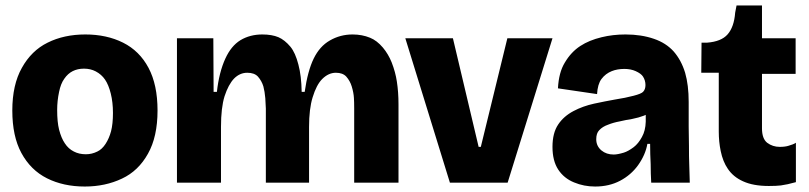

<svg xmlns="http://www.w3.org/2000/svg" viewBox="-20 -668 2957 702"><path d="M290 14Q212 14 152 -16Q92 -46 58 -109Q25 -170 25 -264Q25 -358 60 -420Q95 -483 154 -512Q214 -542 292 -542Q370 -542 430 -512Q490 -482 523 -420Q556 -358 556 -264Q556 -168 521 -106Q486 -43 426 -15Q365 14 290 14ZM294 -104Q316 -104 336 -114Q353 -122 366 -142Q379 -162 386 -188Q393 -215 393 -255Q393 -294 385 -326Q377 -358 364 -377Q351 -396 330 -407Q311 -417 287 -417Q264 -417 246 -408Q228 -399 215 -380Q202 -362 196 -332Q189 -299 189 -266Q189 -222 196 -194Q204 -163 217 -144Q230 -124 250 -114Q269 -104 294 -104Z M627 0V-308V-528H760L761 -332H773Q781 -404 804 -454Q825 -500 859 -521Q894 -542 939 -542Q974 -542 998 -532Q1021 -522 1042 -497Q1060 -475 1071 -432Q1082 -391 1083 -332H1094Q1105 -409 1127 -454Q1149 -499 1186 -520Q1224 -542 1269 -542Q1304 -542 1333 -530Q1358 -520 1380 -494Q1400 -470 1412 -440Q1426 -404 1431 -370Q1437 -331 1437 -287V0H1275V-272Q1275 -296 1274 -310Q1273 -329 1266 -352Q1260 -372 1246 -388Q1233 -402 1208 -402Q1181 -402 1158 -379Q1137 -358 1123 -312Q1110 -270 1110 -204V0H952V-271Q952 -279 950 -309Q948 -333 943 -352Q937 -372 923 -388Q910 -402 884 -402Q857 -402 836 -381Q815 -359 801 -316Q788 -274 788 -204V0Z M1625 0 1462 -528H1636L1730 -131H1738L1835 -528H2000L1836 0Z M2156 14Q2115 14 2079 -1Q2042 -16 2021 -48Q2000 -80 2000 -131Q2000 -182 2021 -213Q2041 -243 2077 -262Q2111 -280 2152 -289Q2194 -298 2228 -304Q2267 -310 2297 -318Q2324 -325 2331 -332Q2340 -341 2340 -357Q2340 -374 2331 -388Q2324 -399 2304 -408Q2286 -416 2263 -416Q2237 -416 2217 -408Q2194 -399 2179 -379Q2165 -360 2163 -324L2020 -345Q2023 -403 2045 -439Q2068 -478 2102 -500Q2134 -521 2180 -532Q2221 -542 2267 -542Q2325 -542 2371 -526Q2415 -511 2443 -480Q2471 -448 2485 -402Q2498 -357 2498 -295V-205Q2498 -194 2498.5 -171Q2499 -148 2499 -136Q2499 -91 2500 -68L2502 0H2361Q2360 -11 2359.5 -33.5Q2359 -56 2359 -68Q2358 -80 2357.5 -104.5Q2357 -129 2357 -142H2347Q2340 -102 2313 -64Q2287 -28 2247 -7Q2207 14 2156 14ZM2224 -103Q2238 -103 2261 -110Q2277 -115 2297 -130Q2314 -143 2327 -167Q2340 -190 2341 -223V-265H2366Q2353 -252 2334 -245Q2316 -238 2291 -233Q2284 -232 2268 -229Q2252 -226 2245 -224Q2223 -220 2203 -212Q2183 -205 2171 -192Q2160 -181 2160 -159Q2160 -134 2179 -118Q2197 -103 2224 -103Z M2791 12Q2734 12 2697 -5Q2661 -21 2641 -51Q2623 -77 2615 -116Q2608 -150 2608 -187V-402H2544L2545 -512H2565Q2617 -516 2640 -542Q2664 -569 2668 -622L2673 -648H2766V-528H2889V-398H2766V-199Q2766 -161 2785 -146Q2805 -131 2831 -131Q2850 -131 2863 -135Q2881 -140 2890 -146V-2Q2858 7 2835 10Q2819 12 2791 12Z"/></svg>

Font: Bricolage Grotesque 36pt ExtraBold
Style: Regular
Weight: 800
Designer: Mathieu Triay
Foundry: Atelier Triay
Version: Version 1.000;gftools[0.9.30]